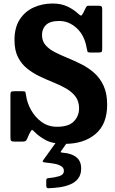

<svg xmlns="http://www.w3.org/2000/svg" viewBox="-20 -782 641 1067"><path d="M461.5 -516Q449.5 -586 406 -625.8Q362.5 -665.5 309.5 -665.5Q259 -665.5 236.2 -644Q213.5 -622.5 213.5 -588Q213.5 -553.5 233.2 -531Q253 -508.5 285.2 -492Q317.5 -475.5 356 -459.8Q394.5 -444 433.2 -424.5Q472 -405 504.2 -376.2Q536.5 -347.5 556 -304.8Q575.5 -262 575.5 -200Q575.5 -91.5 510.5 -37Q445.5 17.5 340.5 17.5Q273 17.5 234.5 -3.2Q196 -24 172 -49Q160 -63 155.5 -58.5Q151 -54 142 -36.5L130 -9Q125.5 0.5 120 2.8Q114.5 5 100 5H61Q48 5 43 1.5Q38 -2 38 -15V-255Q38 -268 41.8 -271.5Q45.5 -275 58.5 -275H105.5Q119.5 -275 121 -270.5Q122.5 -266 124.5 -254.5Q129.5 -212.5 152 -171.8Q174.5 -131 211.2 -104.2Q248 -77.5 297 -77.5Q362.5 -77.5 391 -108Q419.5 -138.5 419.5 -179Q419.5 -218.5 400 -244.8Q380.5 -271 348.5 -289.5Q316.5 -308 278.2 -323.5Q240 -339 201.8 -357Q163.5 -375 131.5 -400.5Q99.5 -426 80 -464.2Q60.5 -502.5 60.5 -559.5Q60.5 -628.5 89.5 -673.5Q118.5 -718.5 166.8 -740.5Q215 -762.5 273 -762.5Q319.5 -762.5 354.5 -746Q389.5 -729.5 415 -705.5Q426 -695 430.8 -695.5Q435.5 -696 443.5 -712L457.5 -740.5Q461 -746 463.2 -748Q465.5 -750 474.5 -750H529Q540.5 -750 544.2 -746Q548 -742 548 -730.5V-510.5Q548 -496.5 543.8 -493.2Q539.5 -490 525.5 -490H487Q468 -490 466.2 -495.2Q464.5 -500.5 461.5 -516ZM237 249.5V221Q237 212.5 241 210.2Q245 208 252.5 207.5Q283 205 309 197Q335 189 335 167.5Q335 150 319.2 140.8Q303.5 131.5 280.2 127.5Q257 123.5 234.5 121.5Q220 120 218 116.8Q216 113.5 221 107L299 -1.5Q302.5 -6.5 311.5 -6.5H348.5Q360 -6.5 360.8 -4.5Q361.5 -2.5 357.5 3.5L323 52.5Q316.5 61 317.8 63.5Q319 66 332.5 67Q377 70.5 404 91.5Q431 112.5 431 154.5Q431 189 414 210.5Q397 232 369.5 243.2Q342 254.5 310.5 258.8Q279 263 249.5 264Q237 264.5 237 249.5Z"/></svg>

Font: Besley* Narrow
Style: Bold
Weight: 700
Width: 4
Designer: Owen Earl
Foundry: indestructible type*
Version: Version 3.000; ttfautohint (v1.8.3)